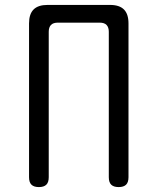

<svg xmlns="http://www.w3.org/2000/svg" viewBox="-20 -750 640 780"><path d="M138 10Q118 10 108 0.5Q98 -9 98 -30V-655Q98 -693 116.5 -711.5Q135 -730 173 -730H427Q465 -730 483.5 -711.5Q502 -693 502 -655V-30Q502 -9 492 0.5Q482 10 462 10Q442 10 432 0.5Q422 -9 422 -30V-621Q422 -639 413 -648.5Q404 -658 385 -658H215Q196 -658 187 -648.5Q178 -639 178 -621V-30Q178 -9 168 0.5Q158 10 138 10Z"/></svg>

Font: Maple Mono Light
Style: Regular
Weight: 300
Monospace: yes
Designer: subframe7536
Version: Version 7.000